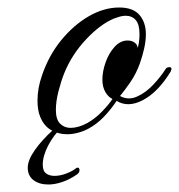

<svg xmlns="http://www.w3.org/2000/svg" viewBox="-20 -344 477 512"><path d="M159 14Q136 14 116.5 3Q97 -8 87 -33Q80 -50 80 -76Q80 -109 92 -143Q110 -196 143 -236.5Q176 -277 216.5 -300.5Q257 -324 298 -324Q335 -324 352 -304Q369 -284 369 -253Q369 -235 364.5 -215Q360 -195 353 -175Q343 -147 327 -124Q311 -101 300 -88Q322 -76 345.5 -86.5Q369 -97 389 -118.5Q409 -140 421 -159Q423 -163 426.5 -164Q430 -165 431 -165Q441 -165 435 -153Q402 -99 362 -77.5Q322 -56 291 -75L289 -72Q274 -50 256 -31.5Q238 -13 216 -1Q203 6 188 10Q173 14 159 14ZM168 -3Q189 -3 213 -16Q234 -28 251.5 -46Q269 -64 280 -80Q269 -85 261 -98.5Q253 -112 253 -132Q253 -153 261.5 -177.5Q270 -202 285.5 -219Q301 -236 320 -236Q332 -236 339.5 -230Q347 -224 347 -216Q349 -221 350.5 -231Q352 -241 352 -253Q352 -279 342 -290.5Q332 -302 315 -302Q308 -302 300.5 -300Q293 -298 285 -295Q248 -280 209.5 -239Q171 -198 151 -148Q143 -128 136 -101Q129 -74 129 -51Q129 -25 140.5 -14Q152 -3 168 -3ZM109 148Q85 148 69.5 136.5Q54 125 54 103Q54 83 73 56Q92 29 121 3Q124 1 128.5 -2.5Q133 -6 136 -6Q138 -6 141 -5.5Q144 -5 144 -3Q123 16 108.5 44Q94 72 94 95Q94 112 103 118.5Q112 125 125 125Q140 125 156 119Q172 113 181 106Q184 103 187 103Q192 103 192 110Q192 117 184 122Q165 135 145.5 141.5Q126 148 109 148Z"/></svg>

Font: Fleur De Leah
Style: Regular
Weight: 400
Designer: Robert E. Leuschke
Foundry: Robert E. Leuschke
Version: Version 1.010; ttfautohint (v1.8.3)